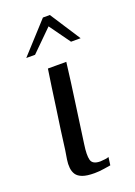

<svg xmlns="http://www.w3.org/2000/svg" viewBox="-117 -623 475 677"><g transform="rotate(-20 120.5 -285.0)"><path d="M158 -399Q149 -325 138.5 -252Q128 -179 118 -105Q112 -65 117 -46.5Q122 -28 151 -28Q157 -28 168.5 -29.5Q180 -31 183 -33L179 -3Q173 -2 154 1Q135 4 118 4Q89 4 73 -2Q57 -8 50 -18.5Q43 -29 41.5 -43.5Q40 -58 42.5 -74Q45 -90 48 -108Q52 -142 57.5 -180Q63 -218 68.5 -256.5Q74 -295 79 -331.5Q84 -368 89 -399Q106 -399 123.5 -399Q141 -399 158 -399ZM30 -460 134 -574H160L234 -460H198L142 -538L63 -460Z"/></g></svg>

Font: Genos
Style: Italic
Weight: 400
Italic angle: -8°
Version: Version 1.010